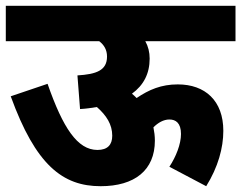

<svg xmlns="http://www.w3.org/2000/svg" viewBox="-20 -642 832 662"><path d="M0 -622V-500H322C339 -487 349 -470 349 -447C349 -399 312 -386 247 -382L256 -266C276 -267 296 -270 314 -273C347 -244 367 -213 367 -174C367 -143 351 -125 316 -125C247 -125 197 -201 144 -353L17 -310C103 -73 196 0 327 0C444 0 514 -55 514 -157C514 -173 512 -188 509 -203C525 -219 544 -230 564 -230C586 -230 604 -218 604 -180C604 -145 587 -102 564 -67L691 0C732 -66 750 -132 750 -191C750 -295 687 -351 593 -351C536 -351 494 -333 451 -304C446 -309 441 -314 435 -319C475 -348 496 -388 496 -440C496 -462 491 -482 481 -500H792V-622Z"/></svg>

Font: Noto Sans SemiCondensed ExtraBold
Style: Italic
Weight: 800
Width: 4
Italic angle: -12°
Designer: Monotype Design Team
Foundry: Monotype Imaging Inc.
Version: Version 2.013